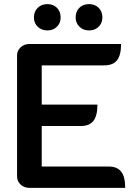

<svg xmlns="http://www.w3.org/2000/svg" viewBox="-20 -914 669 934"><path d="M63 -645Q63 -668 80.5 -684Q98 -700 124 -700H569Q569 -646 549.5 -621Q530 -596 487 -596H183V-405H454Q454 -351 434.5 -326Q415 -301 373 -301H183V-104H508Q550 -104 569.5 -79Q589 -54 589 0H124Q98 0 80.5 -16Q63 -32 63 -56ZM145 -829Q145 -858 163.5 -876Q182 -894 211 -894Q239 -894 257 -876Q275 -858 275 -829Q275 -802 257 -784Q239 -766 211 -766Q182 -766 163.5 -784Q145 -802 145 -829ZM348 -829Q348 -858 366 -876Q384 -894 413 -894Q442 -894 460 -876Q478 -858 478 -829Q478 -802 460 -784Q442 -766 413 -766Q385 -766 366.5 -784Q348 -802 348 -829Z"/></svg>

Font: K2D SemiBold
Style: Regular
Weight: 600
Designer: Katatrad Aksorn Co.,Ltd.
Foundry: Cadson Demak Co.,Ltd.
Version: Version 1.000; ttfautohint (v1.6)